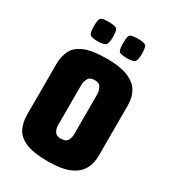

<svg xmlns="http://www.w3.org/2000/svg" viewBox="-155 -691 695 779"><g transform="rotate(30 192.5 -302.0)"><path d="M192 5Q123 5 87 -11Q51 -27 38 -55Q25 -83 25 -117V-354Q25 -389 38 -416.5Q51 -444 87 -460Q123 -476 194 -476Q255 -476 291.5 -461Q328 -446 344 -419Q360 -392 360 -356V-117Q360 -81 344 -53.5Q328 -26 291.5 -10.5Q255 5 192 5ZM191 -101Q215 -101 222.5 -114.5Q230 -128 230 -144V-332Q230 -346 222.5 -361Q215 -376 193 -376Q170 -376 162.5 -361Q155 -346 155 -332V-142Q155 -128 162.5 -114.5Q170 -101 191 -101ZM260 -518Q227 -518 222 -528.5Q217 -539 217 -564Q217 -591 222 -600Q227 -609 260 -609Q294 -609 299.5 -600Q305 -591 305 -564Q305 -539 299 -528.5Q293 -518 260 -518ZM123 -518Q91 -518 85.5 -528.5Q80 -539 80 -564Q80 -591 85.5 -600Q91 -609 123 -609Q157 -609 163 -600Q169 -591 169 -564Q169 -539 162.5 -528.5Q156 -518 123 -518Z"/></g></svg>

Font: Smooch Sans ExtraBold
Style: Regular
Weight: 800
Designer: Robert E. Leuschke
Foundry: Robert E. Leuschke
Version: Version 1.010